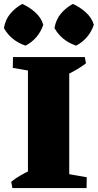

<svg xmlns="http://www.w3.org/2000/svg" viewBox="-35 -956 497 976"><path d="M107 0V-666H317V0ZM28 0 22 -32Q43 -49 68 -63.5Q93 -78 121 -91L122 0ZM265 0 268 -79 406 -55 405 0ZM168 -587 30 -611 31 -666H171ZM303 -575 302 -666H396L402 -634Q381 -618 356.5 -603.5Q332 -589 303 -575ZM352 -724Q278 -749 242 -813Q249 -856 274 -886Q299 -916 335 -936Q372 -920 402 -892.5Q432 -865 442 -830Q418 -759 352 -724ZM95 -724Q21 -749 -15 -813Q-8 -856 17 -886Q42 -916 78 -936Q115 -920 145 -892.5Q175 -865 185 -830Q161 -759 95 -724Z"/></svg>

Font: Eczar ExtraBold
Style: Regular
Weight: 800
Designer: Vaibhav Singh
Foundry: Rosetta Type Foundry
Version: Version 2.000